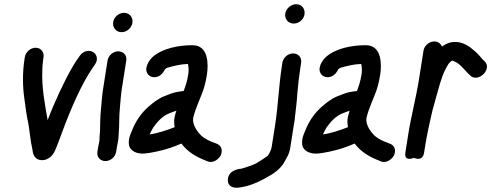

<svg xmlns="http://www.w3.org/2000/svg" viewBox="-20 -736 2336 913"><path d="M185.7 -456 187 -464C190.7 -488.1 174.7 -509 149.5 -509C124.3 -509 101.7 -488.1 98 -464L96.7 -456C85.9 -387.1 87.8 -320.7 96.4 -262.9C101.2 -225.4 107.2 -181.9 114.8 -148.5C121.2 -111.8 124.8 -63.9 134.5 -23.7C135.4 -20.1 135.6 21.7 175.2 25.4C183.8 26.2 192.7 24.9 200.9 21.7C229.5 10.3 239.9 -16.1 245.8 -29.5C256.5 -55.7 263.8 -75.4 275.3 -106.9C314 -211.9 366.4 -335.7 422.4 -416.1L431.3 -428.9C449.9 -454.4 438.4 -480.3 421.6 -489.3C406 -497.6 378.3 -496.8 360.4 -472.1L351.6 -459.5C344.6 -450.3 334.8 -435.3 324.7 -417.7C285 -349.4 238.3 -248.8 206.6 -164.7C193.4 -241.1 177.8 -316.6 181.2 -402.9C181.6 -413.3 181.6 -423.4 183.1 -433C184.6 -442.9 185.2 -452.6 185.7 -456Z M540 -57 543.1 -77C544.2 -83.8 543.2 -86.3 544.4 -98.5C548.4 -144.7 545.5 -180.8 550.1 -223.3C553.1 -252.4 554.5 -283 559.2 -313L580.4 -448C584.5 -474 565.4 -492 542.4 -492C518 -492 495.3 -472.3 491.4 -448L470.2 -313C464.7 -278.1 463.2 -246 460.3 -217.7C456.4 -181.3 456.4 -150.8 455.8 -118.1C455.6 -107.4 452.8 -88.5 453.2 -71.3L451.5 -60.1C449.6 -52.5 448.1 -45.2 447 -38L443.2 -14C439.1 12 458.2 30 481.3 30C505.6 30 528.4 10.3 532.2 -14L536 -38C536.9 -43.7 538.9 -50.5 540 -57ZM518.2 -631C514.3 -606 531 -583 558.2 -583C582.8 -583 605.8 -602.9 609.7 -627.5C613.7 -653.5 595.6 -675 569.6 -675C545.7 -675 522.1 -656 518.2 -631Z M592.9 -50C596.2 -17.7 631.6 -2.4 669.3 -6.1C680.3 -6.9 698.5 -9.9 720.5 -14.5C765.5 -23.5 804.5 -36.8 842.7 -53.4C869.9 -16 910.1 8.9 957.8 27.4L966.8 31.2C994.7 43.1 1024.8 18 1031.6 -2.5C1039.8 -27.5 1029.2 -45.9 1009.8 -52.9L1000.1 -56.6C976.2 -65 955.1 -75.8 938.6 -89.6C918.1 -109.4 894.1 -141.7 898.5 -175C904.8 -200.5 912.7 -222.7 923.4 -248.9L936.3 -280.6C950 -312.4 958.1 -343.9 963.9 -381C971.4 -428.9 972.3 -521 895.9 -521C828.8 -521 754 -506.7 706.5 -465.7C691.9 -453.1 658.7 -409.3 685.9 -380.1C691.6 -373.9 699.8 -370.4 708.2 -369.2C737.5 -365.2 757 -389.1 764.1 -406.3C769.7 -410.7 772.3 -412.7 776.7 -414.2C806.7 -422.7 839.1 -430.8 873.5 -431.9C876.9 -418.5 878.3 -402.6 875.1 -382C870.1 -350.3 863.2 -329.2 853.4 -303.2C847 -302.4 840.6 -301.6 834.2 -300.8C806 -297.4 782.8 -286.9 760.2 -278.1C731.1 -266.8 705.4 -245.2 686.3 -228.7C652.6 -199.5 623.9 -159.3 606.3 -111.5C601.3 -101.2 590.1 -76.6 592.9 -50ZM818.7 -209.3C815.9 -201 812.9 -191 810.3 -179.6C806.5 -162.3 808.1 -146.3 810.7 -131.4C775.5 -117.5 731.9 -102.5 691.7 -96.8C696.6 -107.2 702.8 -120.6 708.5 -129.4C729.2 -158.7 753.5 -184.3 782.8 -196.1C797.7 -202.2 806.5 -206 818.7 -209.3Z M1288.5 -143 1271.5 -35C1269.2 -20.6 1256.6 1.1 1253.1 4.9L1233.8 18.3C1223.7 25.3 1211.2 32.8 1196.5 41.6C1177.2 51.2 1155.6 57.5 1128.3 66.1C1128.3 66.1 1065.1 68.1 1063.5 119.1C1062.3 155 1096.4 159.5 1117.7 155.7C1158.8 150.7 1199.4 134.5 1230.4 117.4L1252.3 105.4C1276.7 92 1312.9 70 1333.1 33L1347.2 7C1354.1 -5.7 1358.2 -20.5 1360.5 -35L1377.2 -141.4C1380 -154.8 1382.1 -170.2 1383.6 -188.5C1387.3 -220.7 1392.3 -258.2 1394 -293.3C1397.4 -334 1403 -381.9 1409.7 -424L1411.9 -438C1416 -464 1396.8 -482 1373.8 -482C1349.5 -482 1326.7 -462.3 1322.9 -438L1320.7 -424C1305.4 -327.2 1302.9 -235 1288.5 -143ZM1336.5 -671C1332.2 -643.9 1352.1 -624 1377.1 -624C1401.4 -624 1424.2 -643.7 1428 -668C1432 -693 1415.6 -716 1388.6 -716C1363.8 -716 1340.4 -695.8 1336.5 -671Z M1416.9 -50C1420.2 -17.7 1455.6 -2.4 1493.3 -6.1C1504.3 -6.9 1522.5 -9.9 1544.5 -14.5C1589.5 -23.5 1628.5 -36.8 1666.7 -53.4C1693.9 -16 1734.1 8.9 1781.8 27.4L1790.8 31.2C1818.7 43.1 1848.8 18 1855.6 -2.5C1863.8 -27.5 1853.2 -45.9 1833.8 -52.9L1824.1 -56.6C1800.2 -65 1779.1 -75.8 1762.6 -89.6C1742.1 -109.4 1718.1 -141.7 1722.5 -175C1728.8 -200.5 1736.7 -222.7 1747.4 -248.9L1760.3 -280.6C1774 -312.4 1782.1 -343.9 1787.9 -381C1795.4 -428.9 1796.3 -521 1719.9 -521C1652.8 -521 1578 -506.7 1530.5 -465.7C1515.9 -453.1 1482.7 -409.3 1509.9 -380.1C1515.6 -373.9 1523.8 -370.4 1532.2 -369.2C1561.5 -365.2 1581 -389.1 1588.1 -406.3C1593.7 -410.7 1596.3 -412.7 1600.7 -414.2C1630.7 -422.7 1663.1 -430.8 1697.5 -431.9C1700.9 -418.5 1702.3 -402.6 1699.1 -382C1694.1 -350.3 1687.2 -329.2 1677.4 -303.2C1671 -302.4 1664.6 -301.6 1658.2 -300.8C1630 -297.4 1606.8 -286.9 1584.2 -278.1C1555.1 -266.8 1529.4 -245.2 1510.3 -228.7C1476.6 -199.5 1447.9 -159.3 1430.3 -111.5C1425.3 -101.2 1414.1 -76.6 1416.9 -50ZM1642.7 -209.3C1639.9 -201 1636.9 -191 1634.3 -179.6C1630.5 -162.3 1632.1 -146.3 1634.7 -131.4C1599.5 -117.5 1555.9 -102.5 1515.7 -96.8C1520.6 -107.2 1526.8 -120.6 1532.5 -129.4C1553.2 -158.7 1577.5 -184.3 1606.8 -196.1C1621.7 -202.2 1630.5 -206 1642.7 -209.3Z M1921.1 -96 1907.6 -10C1900.5 35.2 1948.6 14.7 1948.6 14.7C1948.6 14.7 1989.4 35.4 1996.6 -10L1999.4 -28C2009.5 -92.5 2022.7 -152.4 2037.9 -216.9L2041.5 -227.9C2045.7 -240.7 2047.3 -252.8 2051.7 -266.5C2064.3 -311.3 2078.2 -365.6 2095.7 -401.7C2107.4 -423.6 2114.6 -440.2 2129.6 -447.2C2130.1 -447.3 2131 -447.4 2132 -447.6C2132 -447.6 2137.6 -444.9 2141.2 -443.5C2165.2 -434.2 2183.5 -410 2206 -386.4C2206.2 -386.2 2206.7 -385.8 2207 -385.5L2215 -378.2C2250.8 -339 2324.3 -406.6 2283.8 -445.4L2275.9 -452.7C2265.7 -464.7 2251.8 -480.9 2237.5 -493C2217.3 -510.2 2184.6 -541.1 2131.8 -535.9C2112.9 -534 2095.6 -524.6 2081.4 -514.5C2077.1 -527 2063.8 -539 2045.7 -539C2022.7 -539 1997.9 -521 1993.8 -495L1972.8 -361C1958.9 -272.8 1935 -184.2 1921.1 -96Z"/></svg>

Font: Just Breathe
Style: BdObl3
Weight: 400
Foundry: Cannot Into Space Fonts
Version: Version 0.72